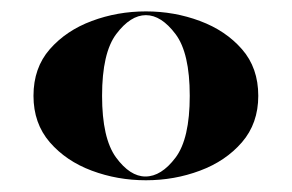

<svg xmlns="http://www.w3.org/2000/svg" viewBox="-20 -602 505 332"><path d="M232.3 -290.3Q183.1 -290.3 138.7 -306.9Q94.4 -323.4 66.1 -356Q37.9 -388.7 37.9 -436.3Q37.9 -484.7 66.1 -516.9Q94.4 -549.2 138.7 -565.7Q183.1 -582.3 232.3 -582.3Q281.5 -582.3 325.8 -565.7Q370.2 -549.2 398.4 -516.9Q426.6 -484.7 426.6 -436.3Q426.6 -388.7 398.4 -356Q370.2 -323.4 325.8 -306.9Q281.5 -290.3 232.3 -290.3ZM231.5 -296.8Q258.9 -296.8 283.5 -329.4Q308.1 -362.1 308.1 -436.3Q308.1 -510.5 283.5 -543.1Q258.9 -575.8 232.3 -575.8Q205.6 -575.8 181 -543.1Q156.5 -510.5 156.5 -436.3Q156.5 -362.9 180.6 -329.8Q204.8 -296.8 231.5 -296.8Z"/></svg>

Font: Playfair 144pt SemiExpanded Black
Style: Regular
Weight: 900
Width: 6
Designer: Claus Eggers Sørensen
Foundry: Claus Eggers Sørensen
Version: Version 2.203